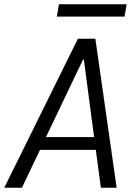

<svg xmlns="http://www.w3.org/2000/svg" viewBox="-28 -882 648 902"><path d="M-8 0 338 -700H420L520 0H446L422 -178H160L75 0ZM362 -602 188 -238H414L366 -602ZM239 -804 249 -862H567L557 -804Z"/></svg>

Font: DM Mono Light
Style: Italic
Weight: 300
Italic angle: -10°
Designer: Colophon Foundry
Foundry: Colophon Foundry
Version: Version 1.000; ttfautohint (v1.8.2.53-6de2)